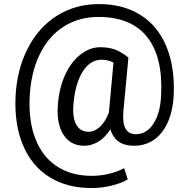

<svg xmlns="http://www.w3.org/2000/svg" viewBox="-20 -719 938 960"><path d="M848.6 -245.1Q842.8 -127 790 -58.6Q737.3 9.8 648.9 9.8Q557.6 9.8 531.7 -72.3Q505.4 -30.8 471.4 -10.5Q437.5 9.8 401.4 9.8Q332 9.8 296.4 -46.9Q260.7 -103.5 270 -203.6Q277.3 -284.2 306.9 -347.4Q336.4 -410.6 383.1 -446.8Q429.7 -482.9 481 -482.9Q520.5 -482.9 551.8 -472.4Q583 -461.9 622.1 -431.2L596.7 -160.6Q587.4 -47.9 659.2 -47.9Q714.4 -47.9 748.5 -102.5Q782.7 -157.2 785.6 -245.1Q794.9 -435.1 715.1 -534.7Q635.3 -634.3 472.2 -634.3Q374 -634.3 297.9 -585.7Q221.7 -537.1 177.7 -445.3Q133.8 -353.5 128.4 -233.4Q122.6 -112.3 157.7 -23.2Q192.9 65.9 264.9 113Q336.9 160.2 439 160.2Q482.9 160.2 527.1 149.4Q571.3 138.7 600.6 121.6L618.7 177.7Q588.4 196.8 538.3 209Q488.3 221.2 437 221.2Q314.9 221.2 227.1 166.3Q139.2 111.3 95.5 8.1Q51.8 -95.2 57.6 -233.4Q63.5 -367.7 117.7 -474.9Q171.9 -582 264.6 -640.4Q357.4 -698.7 474.1 -698.7Q595.7 -698.7 682.6 -644Q769.5 -589.4 812 -486.3Q854.5 -383.3 848.6 -245.1ZM347.7 -203.6Q340.8 -134.3 360.6 -97.2Q380.4 -60.1 423.3 -60.1Q452.6 -60.1 479.7 -85Q506.8 -109.9 524.4 -156.2L524.9 -160.6L547.4 -406.2Q520 -420.4 488.8 -420.4Q431.6 -420.4 394.3 -362.3Q356.9 -304.2 347.7 -203.6Z"/></svg>

Font: RobotoSquareBracket
Style: Square-Bracket
Weight: 400
Version: Version 2.137; 2017